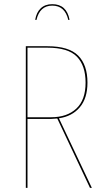

<svg xmlns="http://www.w3.org/2000/svg" viewBox="-20 -902 503 922"><path d="M412 0 255 -333Q237 -331 227 -331H112V0H104V-680H208Q311 -680 355.5 -635Q400 -590 400 -505Q400 -430 363 -386.5Q326 -343 263 -334L421 0ZM391 -505Q391 -587 349 -630Q307 -673 208 -673H112V-339H226Q302 -339 346.5 -380.5Q391 -422 391 -505ZM314 -807 308 -806Q292 -875 231 -875Q171 -875 155 -806L149 -807Q155 -843 176 -862.5Q197 -882 231 -882Q300 -882 314 -807Z"/></svg>

Font: Fira Sans Compressed Eight
Style: Regular
Weight: 100
Width: 1
Designer: bBox Type GmbH & Carrois Corporate GbR & Edenspiekermann AG
Foundry: bBox Type GmbH & Carrois Corporate GbR & Edenspiekermann AG
Version: Version 4.301